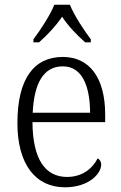

<svg xmlns="http://www.w3.org/2000/svg" viewBox="-20 -786 515 816"><path d="M122 -619V-606H146C185 -641 216 -674 244 -715C271 -674 303 -641 342 -606H366V-619C337 -657 295 -721 277 -766H211C193 -721 151 -657 122 -619ZM256 10C359 10 410 -49 410 -86C410 -100 403 -109 395 -113C374 -71 331 -34 265 -34C173 -34 119 -108 118 -267H427V-299C427 -456 360 -544 247 -544C124 -544 54 -451 54 -263C54 -89 130 10 256 10ZM363 -307H119C125 -431 164 -504 247 -504C327 -504 362 -425 363 -307Z"/></svg>

Font: Noto Serif Georgian SemiCondensed Light
Style: Regular
Weight: 300
Width: 4
Designer: Monotype Design Team, Akaki Razmadze
Foundry: Google LLC
Version: Version 2.003